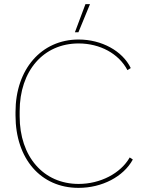

<svg xmlns="http://www.w3.org/2000/svg" viewBox="-20 -900 702 928"><path d="M415 -880H393L342 -744H359ZM359 8H360C473 8 577 -46 622 -129L607 -139C563 -62 465 -11 360 -11C190 -11 75 -143 75 -338V-362C75 -558 190 -690 360 -690C463 -690 554 -641 596 -561L612 -571C572 -654 471 -709 360 -709C180 -709 55 -565 55 -359V-342C55 -133 177 8 359 8Z"/></svg>

Font: Fixel Text Thin
Style: Regular
Weight: 100
Width: 4
Designer: AlfaBravo + MacPaw
Foundry: Kyrylo Tkachov, Marchela Mozhyna, Serhii Makarenko, Maria Weinstein, Zakhar Kryvoshyya
Version: Version 1.211